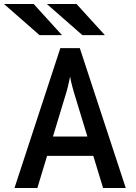

<svg xmlns="http://www.w3.org/2000/svg" viewBox="-43 -941 679 961"><path d="M29.5 0 259 -700H356.5L586.5 0H473L325.5 -483.5Q323.5 -490.5 320 -503.8Q316.5 -517 313 -531.5Q309.5 -546 308 -557.5Q305.5 -546 302.2 -531.5Q299 -517 295.8 -503.8Q292.5 -490.5 290.5 -483.5L144 0ZM167 -161 196.5 -257.5H419.5L449 -161ZM369.5 -765 191.5 -921H340L482 -765ZM155 -765 -23 -921H125.5L267.5 -765Z"/></svg>

Font: Overpass Mono SemiBold
Style: Regular
Weight: 600
Monospace: yes
Designer: Delve Withrington, Dave Bailey
Foundry: Delve Fonts LLC
Version: Version 4.000